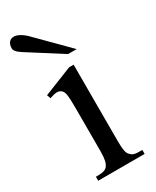

<svg xmlns="http://www.w3.org/2000/svg" viewBox="-179 -732 636 783"><g transform="rotate(-30 139.0 -340.5)"><path d="M37.6 0V-18.6Q62 -18.6 74 -21.7Q85.9 -24.9 92.8 -33.7Q95.7 -38.1 98.1 -43.2Q100.6 -48.3 102.3 -55.9Q104 -63.5 105 -74.5Q106 -85.4 106 -101.1V-273.4Q106 -303.2 105.7 -323.5Q105.5 -343.8 104.2 -356.9Q103 -370.1 100.3 -377.2Q97.7 -384.3 92.8 -388.7Q84.5 -396.5 71.8 -396.5Q64.9 -396.5 56.6 -394.5Q48.3 -392.6 37.6 -388.7L31.2 -406.2L166.5 -460H187.5V-101.1Q187.5 -71.3 190.2 -56.4Q192.9 -41.5 199.2 -34.7Q204.1 -29.3 208.5 -26.1Q212.9 -22.9 219 -21.2Q225.1 -19.5 233.9 -19Q242.7 -18.6 256.3 -18.6V0ZM189.5 -508.8 45.4 -600.6Q39.1 -604.5 31.5 -609.4Q23.9 -614.3 17.3 -619.6Q10.7 -625 6.3 -631.1Q2 -637.2 2 -643.6Q2 -661.1 10.3 -671.1Q18.6 -681.2 33.2 -681.2Q45.9 -681.2 61.8 -671.9Q77.6 -662.6 91.3 -648.4L230 -508.8Z"/></g></svg>

Font: Tai Heritage Pro
Style: Regular
Weight: 400
Designer: Faah Baccam, Walt Agee, Victor Gaultney, Annie Olsen
Foundry: SIL International
Version: Version 2.600